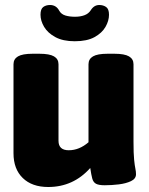

<svg xmlns="http://www.w3.org/2000/svg" viewBox="-20 -740 597 768"><path d="M173 8Q108 8 71 -28Q34 -64 34 -127V-483Q34 -504 52 -514.5Q70 -525 110 -525H138Q178 -525 196 -514.5Q214 -504 214 -483V-177Q214 -139 255 -139Q297 -139 334 -171V-483Q334 -504 352 -514.5Q370 -525 410 -525H438Q478 -525 496 -514.5Q514 -504 514 -483V-174Q514 -125 516.5 -101Q519 -77 521.5 -65.5Q524 -54 524 -43Q524 -25 504 -15.5Q484 -6 455.5 -2.5Q427 1 399 1Q375 1 364 -5Q353 -11 349 -26Q345 -41 341 -68Q273 8 173 8ZM279 -575Q232 -575 201.5 -591.5Q171 -608 156.5 -632.5Q142 -657 142 -681Q142 -704 153 -712Q164 -720 180 -720Q205 -720 217 -697Q225 -683 241.5 -678Q258 -673 280 -673Q301 -673 317.5 -679Q334 -685 343 -699Q356 -720 377 -720Q393 -720 404.5 -712Q416 -704 416 -681Q416 -657 402 -632.5Q388 -608 358 -591.5Q328 -575 279 -575Z"/></svg>

Font: Asap Black
Style: Regular
Weight: 900
Designer: Pablo Cosgaya
Foundry: Omnibus-Type
Version: Version 3.001; ttfautohint (v1.8.4.7-5d5b)